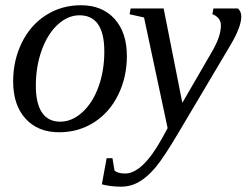

<svg xmlns="http://www.w3.org/2000/svg" viewBox="-20 -491 934 727"><path d="M115.7 -166Q115.7 -99.6 138.9 -64.9Q162.1 -30.3 208 -30.3Q252.4 -30.3 291.5 -65.7Q330.6 -101.1 352.8 -161.9Q375 -222.7 375 -295.9Q375 -433.1 280.8 -433.1Q236.8 -433.1 198.2 -397.5Q159.7 -361.8 137.7 -300.3Q115.7 -238.8 115.7 -166ZM203.6 9.8Q123.5 9.8 76.7 -41.7Q29.8 -93.3 29.8 -182.6Q29.8 -262.2 62.5 -329.1Q95.2 -396 154.1 -433.6Q212.9 -471.2 286.6 -471.2Q366.7 -471.2 413.6 -419.7Q460.4 -368.2 460.4 -278.8Q460.4 -199.2 427.7 -132.3Q395 -65.4 336.2 -27.8Q277.3 9.8 203.6 9.8ZM474.6 -459H599.6L670.4 -101.6L785.2 -299.8Q816.4 -354.5 816.4 -394Q816.4 -412.1 806.2 -422.9Q795.9 -433.6 784.2 -437L788.1 -459H880.9Q893.6 -447.8 893.6 -428.2Q893.6 -389.6 853 -320.8L659.7 4.9Q601.6 103.5 570.1 141.4Q538.6 179.2 506.8 197.5Q475.1 215.8 438.5 215.8Q398.9 215.8 365.7 207L383.8 107.9H405.8L413.6 154.8Q426.3 166 453.6 166Q519.5 166 592.8 34.2L614.7 -5.9L525.4 -424.8L470.7 -437Z"/></svg>

Font: Tinos
Style: Italic
Weight: 400
Italic angle: -16.333°
Designer: Steve Matteson
Foundry: Monotype Imaging Inc.
Version: Version 1.32